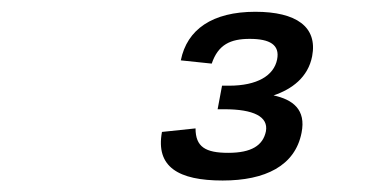

<svg xmlns="http://www.w3.org/2000/svg" viewBox="-20 -852 660 326"><path d="M413.5 -832C340.5 -832 297.5 -802 287 -749.5L339.5 -744C350.5 -776.5 371.5 -786 404 -786C438 -786 455.5 -776 450.5 -751C445 -723.5 416.5 -706.5 369 -706.5H357L349.5 -666.5H361C410.5 -666.5 436 -654 431.5 -629C426.5 -605 407 -592.5 367.5 -592.5C329 -592.5 312 -602.5 312 -634L255 -628C244 -568.5 283 -545.5 358 -545.5C430.5 -545.5 481 -570.5 492 -626.5C500 -666 477 -683 444.5 -690C475.5 -700.5 503 -720.5 510 -756.5C519.5 -806.5 483 -832 413.5 -832Z"/></svg>

Font: Monaspace Neon
Style: Italic
Weight: 400
Italic angle: -11°
Designer: Riley Cran & the Lettermatic Team
Foundry: Lettermatic
Version: Version 1.200 (Monaspace Neon)